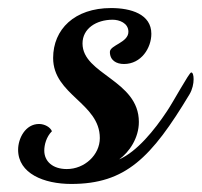

<svg xmlns="http://www.w3.org/2000/svg" viewBox="-20 -437 501 477"><path d="M451 -203C458 -215 461 -229 461 -240C461 -250 459 -257 455 -257C450 -257 410 -183 395 -161C364 -114 320 -60 276 -41C301 -59 325 -94 325 -134C325 -238 185 -252 185 -329C185 -366 219 -388 260 -388C276 -388 299 -380 299 -358C299 -331 253 -325 253 -308C253 -287 269 -278 288 -278C331 -278 356 -318 356 -353C356 -402 305 -417 256 -417C165 -417 112 -364 112 -293C112 -201 228 -181 228 -94C228 -52 190 -17 146 -17C111 -17 90 -36 90 -63C90 -77 95 -97 109 -111C105 -121 91 -129 77 -129C43 -129 25 -93 25 -65C25 -6 89 20 157 20C292 20 356 -45 451 -203Z"/></svg>

Font: Playball
Style: Regular
Weight: 400
Designer: Robert E. Leuschke
Foundry: Robert E. Leuschke
Version: Version 1.001